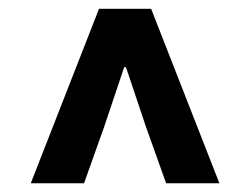

<svg xmlns="http://www.w3.org/2000/svg" viewBox="-20 -690 568 436"><path d="M49.9 -273.9 204.8 -670H323.2L478.2 -273.9H357.2L311.4 -402.2L266 -537.5H262L216.6 -402.2L170.9 -273.9Z"/></svg>

Font: Source Sans 3 Variable
Style: Regular
Weight: 200
Designer: Paul D. Hunt
Foundry: Adobe Systems Incorporated
Version: Version 3.026